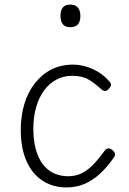

<svg xmlns="http://www.w3.org/2000/svg" viewBox="-20 -802 563 841"><path d="M271 19Q212 19 166.5 -10.5Q121 -40 96 -96.5Q71 -153 71 -233Q71 -294 86.5 -346Q102 -398 132.5 -437Q163 -476 205 -497.5Q247 -519 300 -519Q344 -519 387.5 -499Q431 -479 461 -443Q467 -436 466 -429Q465 -422 456 -412Q447 -403 439.5 -403.5Q432 -404 425 -410Q396 -437 368 -453.5Q340 -470 296 -470Q259 -470 227.5 -453.5Q196 -437 173.5 -406.5Q151 -376 138.5 -333Q126 -290 126 -237Q126 -174 143.5 -127.5Q161 -81 194.5 -56Q228 -31 277 -30Q316 -30 344.5 -46.5Q373 -63 396 -89Q419 -115 440 -144Q447 -152 455 -152Q463 -152 472 -145Q480 -139 483 -131.5Q486 -124 480 -114Q452 -73 420 -43Q388 -13 351.5 3Q315 19 271 19ZM288 -683Q266 -683 255.5 -695.5Q245 -708 245 -732Q245 -757 255.5 -769.5Q266 -782 288 -782Q309 -782 320.5 -769.5Q332 -757 332 -732Q332 -707 321 -695Q310 -683 288 -683Z"/></svg>

Font: Playwrite FR Moderne ExtraLight
Style: Regular
Weight: 250
Version: Version 1.002